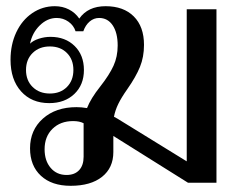

<svg xmlns="http://www.w3.org/2000/svg" viewBox="-20 -590 791 620"><path d="M679 -560V0H587L346 -151V-99Q346 -48 309.5 -19Q273 10 208 10Q147 10 112 -22.5Q77 -55 77 -111Q77 -170 118.5 -207Q160 -244 227 -244Q243 -244 261 -241Q273 -272 304 -311Q333 -348 346.5 -377.5Q360 -407 360 -443Q360 -484 344 -508Q328 -532 300 -532Q283 -532 269.5 -520.5Q256 -509 249 -489H224Q218 -508 201 -520Q184 -532 163 -532Q133 -532 108.5 -508Q84 -484 77 -449Q87 -459 105.5 -465Q124 -471 143 -471Q191 -471 221 -441.5Q251 -412 251 -364Q251 -316 220 -286.5Q189 -257 139 -257Q82 -257 48 -295Q14 -333 14 -397Q14 -446 32.5 -485.5Q51 -525 84 -547.5Q117 -570 157 -570Q182 -570 202.5 -559.5Q223 -549 236 -530Q264 -570 321 -570Q379 -570 412 -537Q445 -504 445 -445Q445 -406 432 -374Q419 -342 391 -302Q372 -275 362 -254.5Q352 -234 348 -213L359 -207L583 -69V-560ZM64 -364Q64 -330 85.5 -309Q107 -288 141 -288Q175 -288 196 -309Q217 -330 217 -364Q217 -398 196 -419Q175 -440 141 -440Q107 -440 85.5 -419Q64 -398 64 -364ZM250 -192Q237 -199 216 -199Q175 -199 149.5 -174Q124 -149 124 -108Q124 -71 143.5 -48Q163 -25 195 -25Q221 -25 235.5 -40.5Q250 -56 250 -84Z"/></svg>

Font: Fahkwang
Style: Regular
Weight: 400
Version: Version 1.000; ttfautohint (v1.6)